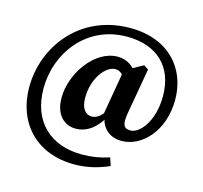

<svg xmlns="http://www.w3.org/2000/svg" viewBox="-114 -780 1118 1059"><g transform="rotate(15 445.0 -250.5)"><path d="M353.2 -39.8C419.7 -39.8 477.6 -80.3 529.7 -187.1L518.2 -209.3C477.7 -146.4 451.3 -127.4 423.3 -127.4C386.8 -127.4 361.2 -156.5 361.2 -218.3C361.2 -333.3 429.7 -413.8 481.7 -413.8C506.4 -413.8 526.6 -401 553 -350L597.2 -406.8C574.5 -452.1 533.2 -483.4 477 -483.4C346.5 -483.4 235.3 -323.6 235.3 -184.9C235.3 -87.2 289.1 -39.8 353.2 -39.8ZM615.9 -39.8C729.8 -39.8 843.9 -154.5 843.9 -336C843.9 -512.3 724.3 -654.2 503.3 -654.2C219.3 -654.2 48 -429.5 48 -194.9C48 6.9 179.7 152.8 397.7 152.8C470.9 152.8 536.1 135.1 594.8 109.4L579.9 63.8C528 81.2 478.3 89 424.5 89C246.3 89 126 -17.7 126 -209.4C126 -410.7 267.5 -603.4 497.3 -603.4C670.1 -603.4 773.6 -505.3 773.6 -337.3C773.6 -191.3 700.2 -108.2 648.6 -108.2C610.3 -108.2 598.7 -128.5 610.2 -196.3L655.9 -458L629.7 -475.4L528 -419.7L481.8 -150.8L492.3 -143.8C501.4 -84.1 544.9 -39.8 615.9 -39.8Z"/></g></svg>

Font: Source Serif Variable
Style: Regular
Weight: 389
Designer: Frank Grießhammer
Foundry: Adobe Systems Incorporated
Version: Version 3.001;hotconv 1.0.111;makeotfexe 2.5.65597